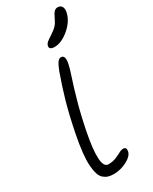

<svg xmlns="http://www.w3.org/2000/svg" viewBox="-261 -1130 925 1159"><g transform="rotate(-30 201.5 -551.0)"><path d="M234.9 -873Q216.8 -873 208.3 -879.6Q199.7 -886.2 202.1 -897.9Q205.1 -911.1 214.8 -920.2Q224.6 -929.2 251 -945.8Q281.7 -965.8 295.9 -981.7Q310.1 -997.6 323.2 -1026.9Q335 -1052.7 345.2 -1062.3Q355.5 -1071.8 368.2 -1071.8Q389.6 -1071.8 397.7 -1057.1Q405.8 -1042.5 401.9 -1021Q390.1 -963.4 336.9 -918.2Q283.7 -873 234.9 -873ZM161.1 -29.8Q139.2 -29.8 123 -34.7Q106.9 -39.6 92.3 -52Q77.6 -64.5 70.1 -88.1Q62.5 -111.8 59.8 -147.2Q57.1 -182.6 62.7 -235.8Q68.4 -289.1 82 -357.9Q106 -477.5 129.2 -558.8Q152.3 -640.1 185.1 -731.9Q200.2 -770.5 211.2 -785.6Q222.2 -800.8 235.8 -800.8Q267.1 -800.8 254.9 -742.2Q250 -716.3 232.9 -665.8Q215.8 -615.2 191.7 -530.3Q167.5 -445.3 146 -337.9Q98.6 -97.2 162.1 -97.2Q191.9 -97.2 214.8 -106.7Q237.8 -116.2 254.4 -125.5Q271 -134.8 285.2 -134.8Q308.1 -134.8 303.2 -106Q297.4 -76.2 252.9 -53Q208.5 -29.8 161.1 -29.8Z"/></g></svg>

Font: Shantell Sans Irregular Bouncy
Style: Italic
Weight: 300
Italic angle: -11.31°
Designer: Stephen Nixon, Anya Danilova, Shantell Martin
Foundry: Arrow Type
Version: Version 1.006;[9816181b4]